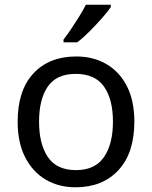

<svg xmlns="http://www.w3.org/2000/svg" viewBox="-20 -786 645 816"><path d="M551 -269Q551 -136 483.5 -63Q416 10 301 10Q230 10 174.5 -22.5Q119 -55 87 -117.5Q55 -180 55 -269Q55 -402 122 -474Q189 -546 304 -546Q377 -546 432.5 -513.5Q488 -481 519.5 -419.5Q551 -358 551 -269ZM146 -269Q146 -174 183.5 -118.5Q221 -63 303 -63Q384 -63 422 -118.5Q460 -174 460 -269Q460 -364 422 -418Q384 -472 302 -472Q220 -472 183 -418Q146 -364 146 -269ZM451 -756Q439 -738 414 -709.5Q389 -681 360.5 -652.5Q332 -624 308 -606H250V-618Q265 -637 282.5 -663Q300 -689 317 -716.5Q334 -744 345 -766H451Z"/></svg>

Font: Noto Sans Imperial Aramaic
Style: Regular
Weight: 400
Designer: Monotype Design Team
Foundry: Monotype Imaging Inc.
Version: Version 2.001; ttfautohint (v1.8.4.7-5d5b)